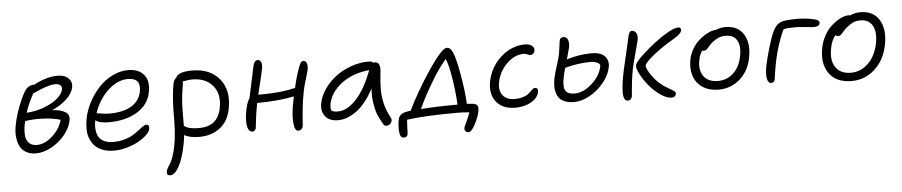

<svg xmlns="http://www.w3.org/2000/svg" viewBox="-44 -844 6625 1410"><g transform="rotate(-5 3268.5 -139.0)"><path d="M195.8 15.1Q156.7 15.1 128.4 0.5Q100.1 -14.2 85.4 -37.1Q70.8 -60.1 64 -90.3Q57.1 -120.6 58.3 -149.9Q59.6 -179.2 65.9 -209Q77.6 -268.6 103 -335.9Q128.4 -403.3 153.8 -445.8Q165.5 -466.3 184.1 -477.5Q202.6 -488.8 221.2 -488.8Q225.1 -488.8 226.1 -487.8Q235.8 -493.7 238.8 -495.1Q325.2 -539.1 403.8 -539.1Q455.1 -539.1 482.4 -511.5Q509.8 -483.9 502 -445.8Q493.2 -400.4 448.7 -359.1Q404.3 -317.9 341.8 -291Q403.8 -287.1 435.8 -267.8Q467.8 -248.5 462.9 -211.9Q455.6 -158.2 414.6 -105.5Q373.5 -52.7 313.5 -18.8Q253.4 15.1 195.8 15.1ZM377.9 -479Q357.9 -479 328.1 -470.2Q298.3 -461.4 280 -453.9Q261.7 -446.3 213.9 -425.8Q173.3 -353 152.8 -288.1Q223.1 -292 285.6 -316.4Q348.1 -340.8 384 -372.6Q419.9 -404.3 425.8 -434.1Q430.2 -456.5 417 -467.8Q403.8 -479 377.9 -479ZM130.9 -202.1Q122.6 -155.8 126.2 -121.1Q129.9 -86.4 150.6 -66.2Q171.4 -45.9 207 -45.9Q265.1 -45.9 321.8 -96.4Q378.4 -147 397 -214.8Q346.2 -231 271 -234.6Q195.8 -238.3 137.2 -228Q131.8 -206.5 130.9 -202.1Z M770.5 44.9Q724.6 44.9 689 32.5Q653.3 20 630.6 -2.7Q607.9 -25.4 594.7 -57.1Q581.5 -88.9 580.8 -126.7Q580.1 -164.6 587.9 -208Q599.6 -267.6 630.1 -325.7Q660.6 -383.8 703.6 -430.4Q746.6 -477.1 804 -506.1Q861.3 -535.2 920.9 -535.2Q1000 -535.2 1038.3 -488.3Q1076.7 -441.4 1059.6 -357.9Q1042 -268.1 957 -217Q872.1 -166 749.5 -166Q674.8 -166 650.9 -189.9Q642.6 -154.8 645.5 -123.5Q648.4 -92.3 660.6 -69.1Q672.9 -45.9 700.7 -32.5Q728.5 -19 769.5 -19Q813 -19 850.8 -29.8Q888.7 -40.5 913.6 -55.9Q938.5 -71.3 958.3 -86.9Q978 -102.5 993.9 -113.3Q1009.8 -124 1020.5 -124Q1045.9 -124 1038.6 -88.9Q1034.2 -69.3 1009.3 -46.1Q984.4 -22.9 948 -2.7Q911.6 17.6 863.5 31.2Q815.4 44.9 770.5 44.9ZM670.9 -238.8Q677.7 -238.8 704.6 -233.9Q731.4 -229 754.9 -229Q858.9 -229 919.9 -265.4Q981 -301.8 994.6 -370.1Q1014.2 -470.2 914.6 -470.2Q835.9 -470.2 765.6 -403.1Q695.3 -335.9 663.6 -238.8Z M1401.4 -1Q1332.5 -1 1290.5 -23.9Q1287.6 9.8 1280.3 45.9Q1259.8 148.9 1228.5 205.1Q1197.3 261.2 1163.6 261.2Q1134.8 261.2 1141.1 228Q1143.1 217.8 1151.4 204.1Q1159.7 190.4 1169.2 175.8Q1178.7 161.1 1190.7 127.7Q1202.6 94.2 1211.4 49.8Q1221.2 2.4 1224.9 -59.3Q1228.5 -121.1 1228 -171.9Q1227.5 -222.7 1231.4 -287.4Q1235.4 -352.1 1245.1 -403.8Q1252.4 -438 1269.5 -448.2Q1285.2 -491.2 1391.1 -491.2Q1522.9 -491.2 1591.8 -406.2Q1660.6 -321.3 1633.3 -186Q1615.7 -95.7 1553.2 -48.3Q1490.7 -1 1401.4 -1ZM1311.5 -380.9Q1304.2 -343.3 1300.3 -301.5Q1296.4 -259.8 1295.7 -232.7Q1294.9 -205.6 1294.9 -158.7Q1294.9 -111.8 1294.4 -91.8L1300.8 -87.9Q1306.6 -84 1309.1 -82.8Q1311.5 -81.5 1318.8 -78.1Q1326.2 -74.7 1333.3 -73.2Q1340.3 -71.8 1351.1 -69.6Q1361.8 -67.4 1375.5 -66.7Q1389.2 -65.9 1405.3 -65.9Q1543.5 -65.9 1568.4 -199.2Q1588.9 -299.3 1536.9 -362.5Q1484.9 -425.8 1385.3 -425.8Q1359.4 -425.8 1314.5 -417Q1315.9 -401.4 1311.5 -380.9Z M1794.9 -5.9Q1763.7 -5.9 1755.6 -51.5Q1747.6 -97.2 1763.2 -173.8Q1775.4 -230.5 1792 -250Q1825.7 -404.3 1841.3 -481Q1844.7 -501.5 1854 -513.7Q1863.3 -525.9 1875 -525.9Q1893.1 -525.9 1901.1 -508.1Q1909.2 -490.2 1902.3 -455.1Q1898.9 -435.1 1858.9 -272H1884.3Q2027.3 -272 2132.3 -297.9Q2151.9 -385.3 2172.4 -439Q2180.7 -462.9 2189 -476.6Q2197.3 -490.2 2209 -490.2Q2227.5 -490.2 2234.6 -470Q2241.7 -449.7 2235.4 -419.9Q2231.4 -401.9 2215.6 -350.8Q2199.7 -299.8 2194.3 -269Q2182.6 -211.4 2176.3 -154.1Q2169.9 -96.7 2167.7 -58.8Q2165.5 -21 2164.1 -13.2Q2161.1 0.5 2151.4 8.8Q2141.6 17.1 2129.9 17.1Q2101.1 17.1 2096.7 -48.1Q2092.3 -113.3 2111.3 -202.1Q2112.3 -209 2114.7 -220.5Q2117.2 -231.9 2118.2 -236.8Q2014.2 -213.9 1845.2 -211.9Q1845.2 -210.9 1844.7 -209Q1844.2 -207 1844.2 -206.1Q1836.9 -168.5 1831.5 -129.9Q1826.2 -91.3 1823.2 -64Q1820.3 -36.6 1819.3 -29.8Q1816.9 -19 1810.3 -12.5Q1803.7 -5.9 1794.9 -5.9Z M2428.2 -34.2Q2363.3 -34.2 2332.8 -72.8Q2302.2 -111.3 2314 -169.9Q2324.2 -222.2 2358.4 -271.7Q2392.6 -321.3 2441.9 -359.4Q2491.2 -397.5 2556.2 -420.7Q2621.1 -443.8 2688 -443.8Q2710.9 -443.8 2721.2 -432.1Q2727.1 -434.1 2732.9 -434.1Q2752.4 -434.1 2762 -416Q2771.5 -397.9 2768.1 -368.2Q2758.8 -287.6 2758.5 -234.6Q2758.3 -181.6 2771 -127.9Q2783.7 -74.2 2813 -21Q2824.2 -2.4 2812.3 17.3Q2800.3 37.1 2777.8 37.1Q2766.6 37.1 2761.2 32.5Q2755.9 27.8 2750 16.1Q2728 -23.9 2716.3 -51.5Q2704.6 -79.1 2695.8 -130.6Q2687 -182.1 2690.9 -245.1Q2663.1 -189.9 2629.2 -148.2Q2595.2 -106.4 2560.8 -82.3Q2526.4 -58.1 2493.2 -46.1Q2460 -34.2 2428.2 -34.2ZM2381.8 -159.2Q2376 -129.9 2383.8 -108.9Q2397.5 -98.1 2431.2 -98.1Q2500 -98.1 2567.6 -171.4Q2635.3 -244.6 2686 -380.9Q2559.6 -367.7 2479 -304.9Q2398.4 -242.2 2381.8 -159.2Z M3374 137.2Q3359.9 137.2 3351.3 126.5Q3342.8 115.7 3345.7 102.1Q3347.2 95.7 3365 57.9Q3382.8 20 3392.1 -7.8Q3347.2 -12.2 3309.1 -12.2Q3059.1 -12.2 2931.6 6.8Q2929.7 23.9 2928.7 46.1Q2927.7 68.4 2927.5 85Q2927.2 101.6 2926.8 104Q2926.8 118.7 2918.7 126.7Q2910.6 134.8 2896 134.8Q2866.7 134.8 2864.7 80.1Q2863.8 63 2865.7 37.4Q2867.7 11.7 2871.1 -1Q2878.9 -43.5 2937 -53.2Q2939 -53.7 2943.8 -54.4Q2948.7 -55.2 2953.9 -55.9Q2959 -56.6 2963.9 -57.1Q2993.2 -120.1 3037.8 -197Q3082.5 -273.9 3123 -334Q3140.6 -359.4 3148.2 -370.4Q3155.8 -381.3 3172.9 -404.8Q3189.9 -428.2 3200.4 -440.2Q3210.9 -452.1 3224.6 -466.8Q3238.3 -481.4 3249 -487.8Q3259.8 -494.1 3268.1 -494.1Q3285.6 -494.1 3298.3 -478Q3311 -461.9 3321.8 -426.8Q3339.4 -369.6 3357.4 -261Q3375.5 -152.3 3378.9 -71.8Q3410.2 -69.8 3423.8 -67.9Q3447.3 -64.9 3455.6 -52Q3463.9 -39.1 3459 -12.2Q3449.7 34.7 3422.4 85.9Q3395 137.2 3374 137.2ZM3139.6 -251Q3077.1 -146.5 3040 -63Q3158.7 -71.8 3310.1 -71.8Q3306.2 -161.1 3289.1 -267.1Q3272 -373 3252.9 -413.1Q3187 -334.5 3139.6 -251Z M3732.9 -12.2Q3637.2 -12.2 3591.1 -71.3Q3544.9 -130.4 3564 -225.1Q3577.6 -293 3619.4 -349.1Q3661.1 -405.3 3719.2 -437.3Q3777.3 -469.2 3838.9 -469.2Q3872.6 -469.2 3892.3 -454.3Q3912.1 -439.5 3907.7 -418Q3900.9 -388.2 3876 -388.2Q3866.2 -388.2 3854 -394.5Q3841.8 -400.9 3826.7 -400.9Q3758.8 -400.9 3701.2 -343.8Q3643.6 -286.6 3628.9 -210.9Q3616.2 -149.4 3645 -112.8Q3673.8 -76.2 3732.9 -76.2Q3765.1 -76.2 3789.8 -83.3Q3814.5 -90.3 3828.1 -100.3Q3841.8 -110.4 3851.6 -120.1Q3861.3 -129.9 3869.4 -137Q3877.4 -144 3884.8 -144Q3899.9 -144 3904.8 -136.5Q3909.7 -128.9 3906.7 -110.8Q3900.9 -82 3875 -59.3Q3849.1 -36.6 3811.8 -24.4Q3774.4 -12.2 3732.9 -12.2Z M4165.5 -16.1Q4126 -16.1 4097.9 -27.6Q4069.8 -39.1 4055.4 -57.6Q4041 -76.2 4034.9 -102.3Q4028.8 -128.4 4030 -154.3Q4031.2 -180.2 4037.6 -210Q4042 -232.4 4061.3 -292.7Q4080.6 -353 4085.4 -379.9Q4090.3 -406.2 4093.5 -435.8Q4096.7 -465.3 4097.7 -469.2Q4100.6 -485.4 4106.9 -491.7Q4113.3 -498 4126.5 -498Q4151.4 -498 4160.2 -475.3Q4168.9 -452.6 4162.6 -418.9Q4160.6 -410.6 4139.6 -333Q4234.4 -361.8 4322.8 -361.8Q4391.1 -361.8 4420.9 -329.3Q4450.7 -296.9 4440.4 -247.1Q4429.7 -192.9 4387 -139.2Q4344.2 -85.4 4283.7 -50.8Q4223.1 -16.1 4165.5 -16.1ZM4106.4 -212.9Q4090.3 -142.1 4105.2 -110.1Q4120.1 -78.1 4174.8 -78.1Q4238.3 -78.1 4301.8 -134.3Q4365.2 -190.4 4379.4 -262.2Q4382.3 -276.4 4362.3 -287.6Q4342.3 -298.8 4306.6 -298.8Q4219.7 -298.8 4121.6 -272Q4108.4 -227.5 4106.4 -212.9Z M4559.6 7.8Q4526.9 7.8 4526.4 -53.5Q4525.9 -114.7 4550.3 -225.1Q4555.2 -251 4570.8 -314Q4586.4 -377 4593.3 -410.2Q4594.2 -415 4596.4 -425.3Q4598.6 -435.5 4599.6 -441.9Q4606 -472.2 4613 -486.1Q4620.1 -500 4632.3 -500Q4652.3 -500 4664.1 -481Q4675.8 -461.9 4669.4 -429.2Q4665 -408.7 4644 -332.8Q4623 -256.8 4616.7 -225.1Q4607.4 -178.7 4601.8 -132.6Q4596.2 -86.4 4594 -56.2Q4591.8 -25.9 4591.3 -22Q4585 7.8 4559.6 7.8ZM4882.3 14.2Q4843.8 14.2 4796.1 -19.8Q4748.5 -53.7 4710 -102.8Q4671.4 -151.9 4650.4 -200.2Q4638.7 -227.1 4641.6 -246.1Q4645.5 -260.3 4653.3 -269Q4668.5 -289.6 4709.5 -326.9Q4750.5 -364.3 4799.1 -401.9Q4847.7 -439.5 4897.2 -467.3Q4946.8 -495.1 4973.6 -495.1Q4993.7 -495.1 4993.7 -475.1Q4993.7 -463.9 4981.2 -450.4Q4968.8 -437 4954.6 -427.7Q4940.4 -418.5 4917 -404.3Q4909.7 -399.9 4906.2 -397.9Q4828.6 -351.6 4772.2 -304.2Q4715.8 -256.8 4712.4 -240.2Q4708 -220.2 4741.2 -169.2Q4774.4 -118.2 4829.6 -78.1Q4843.8 -67.9 4867.4 -54.7Q4891.1 -41.5 4902.8 -32.7Q4914.6 -23.9 4914.6 -15.1Q4914.6 -2.4 4905.3 5.9Q4896 14.2 4882.3 14.2Z M5230.5 -14.2Q5161.6 -14.2 5113.8 -45.9Q5065.9 -77.6 5047.9 -131.6Q5029.8 -185.5 5042.5 -252Q5050.3 -290.5 5069.3 -324.5Q5088.4 -358.4 5111.8 -381.3Q5135.3 -404.3 5161.1 -420.9Q5187 -437.5 5208.7 -445.3Q5230.5 -453.1 5245.6 -453.1H5247.6Q5285.6 -467.8 5317.4 -467.8Q5411.1 -467.8 5452.9 -400.4Q5494.6 -333 5472.7 -226.1Q5454.1 -129.9 5387.2 -72Q5320.3 -14.2 5230.5 -14.2ZM5108.4 -246.1Q5092.8 -169.9 5126.2 -124Q5159.7 -78.1 5231.4 -78.1Q5297.9 -78.1 5345.2 -122.3Q5392.6 -166.5 5407.7 -242.2Q5423.3 -316.9 5399.2 -360.4Q5375 -403.8 5316.4 -403.8Q5284.7 -403.8 5261.7 -394Q5238.8 -384.3 5213.4 -363.8Q5199.2 -351.6 5186.3 -335.9Q5173.3 -320.3 5165.8 -314.2Q5158.2 -308.1 5146.5 -308.1Q5140.1 -308.1 5134.3 -310.1Q5113.8 -279.3 5108.4 -246.1Z M5619.1 -29.8Q5596.2 -29.8 5589.6 -65.9Q5583 -102.1 5595.2 -162.1Q5606.4 -215.8 5627 -285.2Q5647.5 -354.5 5663.1 -392.1Q5678.2 -427.2 5698 -448Q5717.8 -468.8 5750 -475.1Q5789.1 -481.9 5848.1 -481.9Q5888.7 -481.9 5932.1 -475.6Q5975.6 -469.2 5994.1 -460.9Q6014.2 -452.6 6011.2 -436Q6008.3 -421.9 5996.6 -416.5Q5984.9 -411.1 5961.9 -411.1Q5953.1 -411.1 5905.3 -416.5Q5857.4 -421.9 5829.1 -421.9Q5776.4 -421.9 5744.1 -415Q5712.4 -351.1 5683.1 -248Q5675.3 -219.2 5668.2 -183.8Q5661.1 -148.4 5657.2 -124Q5653.3 -99.6 5650.1 -77.1Q5647 -54.7 5647 -54.2Q5642.6 -29.8 5619.1 -29.8Z M6210 7.8Q6096.2 7.8 6044.2 -65.4Q5992.2 -138.7 6015.1 -254.9Q6023.4 -298.3 6043.2 -335.9Q6063 -373.5 6086.7 -398.4Q6110.4 -423.3 6137 -441.2Q6163.6 -459 6186.5 -467Q6209.5 -475.1 6227.1 -475.1Q6236.3 -475.1 6239.3 -473.1Q6275.9 -490.2 6314 -490.2Q6411.1 -490.2 6454.3 -419.4Q6497.6 -348.6 6475.1 -234.9Q6453.6 -125.5 6380.9 -58.8Q6308.1 7.8 6210 7.8ZM6079.1 -243.2Q6062 -156.2 6097.4 -104.7Q6132.8 -53.2 6209 -53.2Q6282.7 -53.2 6337.4 -106.9Q6392.1 -160.6 6410.2 -251Q6426.8 -334 6400.1 -382.1Q6373.5 -430.2 6310.1 -430.2Q6278.8 -430.2 6256.6 -419.7Q6234.4 -409.2 6206.1 -386.2Q6191.9 -374 6179 -358.4Q6166 -342.8 6158.4 -336.4Q6150.9 -330.1 6139.2 -330.1Q6124.5 -330.1 6120.1 -338.9Q6088.9 -301.8 6079.1 -243.2Z"/></g></svg>

Font: Shantell Sans Irregular
Style: Italic
Weight: 300
Italic angle: -11.31°
Designer: Stephen Nixon, Anya Danilova, Shantell Martin
Foundry: Arrow Type
Version: Version 1.006;[9816181b4]